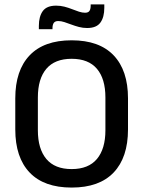

<svg xmlns="http://www.w3.org/2000/svg" viewBox="-20 -834 647 867"><path d="M303.5 13Q178.5 13 113.8 -55Q49 -123 49 -249.5V-390Q49 -516 113.8 -584Q178.5 -652 303.5 -652Q428.5 -652 493.2 -584Q558 -516 558 -390V-249.5Q558 -123 493.2 -55Q428.5 13 303.5 13ZM303.5 -70.5Q379.5 -70.5 417.8 -116.2Q456 -162 456 -245.5V-394Q456 -478 417.8 -523.2Q379.5 -568.5 303.5 -568.5Q227.5 -568.5 189.2 -523.2Q151 -478 151 -394V-245.5Q151 -162 189.2 -116.2Q227.5 -70.5 303.5 -70.5ZM373.5 -707.5Q354.5 -707.5 336.5 -712.2Q318.5 -717 302 -723.2Q285.5 -729.5 270.8 -734.2Q256 -739 243 -739Q229 -739 223 -730.8Q217 -722.5 217 -706.5V-702H155.5V-717Q155.5 -759.5 173.2 -784Q191 -808.5 233.5 -808.5Q253 -808.5 271.2 -803.8Q289.5 -799 305.8 -792.5Q322 -786 336.8 -781.2Q351.5 -776.5 364 -776.5Q378.5 -776.5 384 -784.8Q389.5 -793 389.5 -809.5V-814H451V-798.5Q451 -756 433.2 -731.8Q415.5 -707.5 373.5 -707.5Z"/></svg>

Font: Anek Devanagari Medium Medium
Style: Regular
Weight: 500
Version: Version 1.003